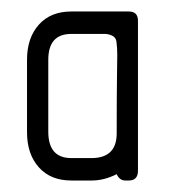

<svg xmlns="http://www.w3.org/2000/svg" viewBox="-20 -314 295 334"><path d="M204 0H198Q188 0 183 -11Q161 0 140 0H104Q68 0 47.5 -23Q27 -46 27 -84V-210Q27 -248 47.5 -271Q68 -294 104 -294H204Q220 -294 220 -278V-17Q220 0 204 0ZM164 -255Q163 -255 154 -255Q145 -255 134 -255Q123 -255 114 -255Q105 -255 104 -255Q64 -255 64 -210V-85Q64 -39 104 -39H139Q183 -39 183 -82Q183 -148 183.5 -178Q184 -208 184 -219Q184 -231 182.5 -242Q181 -253 164 -255Z"/></svg>

Font: Chathura
Style: Bold
Weight: 700
Designer: Appaji Ambarisha Darbha
Foundry: Aditya Fonts
Version: Version 1.002 2016